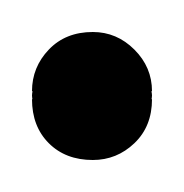

<svg xmlns="http://www.w3.org/2000/svg" viewBox="-20 -95 115 120"><path d="M0 -38H75V-33H0ZM38 -75Q21 -75 10.5 -64Q0 -53 0 -38Q0 -21 10.5 -10.5Q21 0 38 0Q53 0 64 -10.5Q75 -21 75 -38Q75 -53 64 -64Q53 -75 38 -75ZM38 -70Q21 -70 10.5 -59Q0 -48 0 -33Q0 -16 10.5 -5.5Q21 5 38 5Q53 5 64 -5.5Q75 -16 75 -33Q75 -48 64 -59Q53 -70 38 -70Z"/></svg>

Font: Wavefont Medium
Style: Regular
Weight: 500
Version: Version 3.004;gftools[0.9.33]